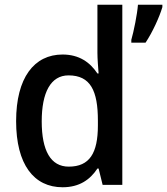

<svg xmlns="http://www.w3.org/2000/svg" viewBox="-20 -780 705 810"><path d="M244 10C315 10 360 -22 391 -69H396L413 0H496V-760H391V-557C391 -533 394 -495 396 -470H391C360 -517 314 -550 244 -550C124 -550 48 -452 48 -269C48 -86 123 10 244 10ZM665 -750V-760H562C559 -720 544 -646 534 -612V-600H594C623 -643 653 -709 665 -750ZM270 -77C194 -77 156 -144 156 -268C156 -390 194 -462 269 -462C362 -462 393 -397 393 -271V-251C393 -134 358 -77 270 -77Z"/></svg>

Font: Noto Sans Bengali SemiCondensed Medium
Style: Regular
Weight: 500
Width: 4
Designer: Joana Ranito - Universal Thirst; Jelle Bosma - Monotype Design Team
Foundry: Universal Thirst ehf.
Version: Version 3.000